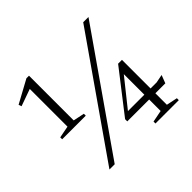

<svg xmlns="http://www.w3.org/2000/svg" viewBox="-160 -868 1058 1058"><g transform="rotate(-45 368.5 -339.5)"><path d="M138 -330.5V-642.5L149.5 -628.5L38.5 -589L32.5 -606L166.5 -679H186.5V-330.5L252 -317V-302H68V-317ZM134.5 0 606 -676H647L175.5 0ZM562 -336 585 -344.5 418.5 -136 415.5 -155.5H657.5L706 -165L688 -118H391.5V-135L580.5 -378.5H610.5V-28.5L675 -15V0H493V-15L562 -28.5Z"/></g></svg>

Font: Newsreader 16pt 16pt Light
Style: Regular
Weight: 300
Version: Version 1.003